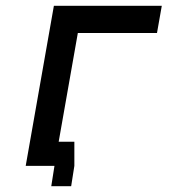

<svg xmlns="http://www.w3.org/2000/svg" viewBox="-20 -571 640 661"><path d="M165.5 -551H537L520.5 -457.5H248L182 -83H236V0L225 70H156.5L167.5 0H68.5Z"/></svg>

Font: JuliaMono SemiBoldItalic
Style: Regular
Weight: 600
Italic angle: -9°
Monospace: yes
Designer: cormullion
Foundry: corm
Version: Version 0.049; ttfautohint (v1.8.4)